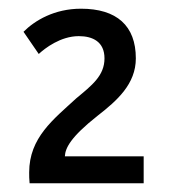

<svg xmlns="http://www.w3.org/2000/svg" viewBox="-20 -732 400 441"><path d="M292 -598C292 -673 248 -712 166 -712C105 -712 60 -685 34 -659L69 -608C83 -621 119 -649 161 -649C193 -649 220 -636 220 -598C220 -558 191 -536 155 -506C103 -458 47 -416 47 -336C47 -328 47 -321 48 -311H310V-373H129C130 -392 142 -417 204 -466C249 -501 292 -539 292 -598Z"/></svg>

Font: Repo
Style: Regular
Weight: 400
Designer: Stefan Peev
Foundry: Context Ltd
Version: Version 0.000